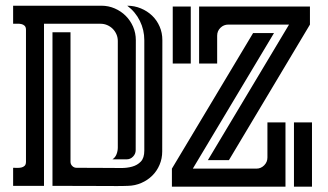

<svg xmlns="http://www.w3.org/2000/svg" viewBox="-20 -664 1171 686"><path d="M342.3 -643.6Q367.7 -643.6 390.1 -633.8Q412.6 -624 429.2 -607.4Q445.8 -590.8 455.6 -568.4Q465.3 -545.9 465.3 -520.5L464.8 -127.4Q464.8 -114.3 455.3 -104.5Q445.8 -94.7 432.6 -94.7H381.8Q392.1 -101.6 396.5 -113.3Q400.9 -125 400.9 -136.7V-517.6Q400.9 -530.3 396 -541.5Q391.1 -552.7 382.8 -561Q374.5 -569.3 363.3 -574.2Q352.1 -579.1 339.4 -579.1H137.2V0H26.9V-64.5Q33.2 -64.5 41 -64.2Q48.8 -64 55.9 -65.4Q63 -66.9 67.9 -71.5Q72.8 -76.2 72.8 -85.9V-557.6Q72.8 -567.4 67.9 -572Q63 -576.7 55.9 -578.1Q48.8 -579.6 41 -579.3Q33.2 -579.1 26.9 -579.1V-643.6ZM231.9 -85.9Q231.9 -77.1 238.3 -70.8Q244.6 -64.5 253.4 -64.5L372.6 -64Q390.6 -64 412.1 -63.7Q433.6 -63.5 452.1 -68.6Q470.7 -73.7 483.2 -86.7Q495.6 -99.6 495.6 -126V-520.5Q495.6 -557.1 479.7 -589.4Q463.9 -621.6 434.6 -643.6Q460.4 -643.6 483.4 -634Q506.3 -624.5 523.4 -608.2Q540.5 -591.8 550.3 -569.3Q560.1 -546.9 560.1 -520.5L559.6 -123Q559.6 -97.2 550 -75Q540.5 -52.7 523.9 -36.4Q507.3 -20 484.9 -10.3Q462.4 -0.5 437 0Q414.1 1 391.6 0.7Q369.1 0.5 346.2 0.5L167.5 0V-548.8H231.9ZM668.9 -61.5H896Q912.1 -61.5 923.8 -73.2Q935.5 -85 935.5 -101.1V-226.6H1000V2.9H594.2V-61.5L884.3 -545.9H959ZM722.7 -91.8 1012.7 -576.2H795.9Q779.3 -576.2 767.6 -564.7Q755.9 -553.2 755.9 -536.6V-437H691.4V-640.6H1087.4V-576.2L797.9 -91.8ZM1094.7 -226.6V2.9H1030.3V-226.6ZM661.6 -640.6V-437H597.2V-640.6Z"/></svg>

Font: Isar CAT
Style: Regular
Weight: 400
Designer: Digitized by Peter Wiegel
Foundry: CAT-Fonts, Peter Wiegel
Version: Version 1.000; ttfautohint (v1.3)